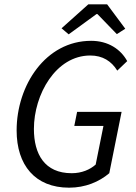

<svg xmlns="http://www.w3.org/2000/svg" viewBox="-20 -857 629 889"><path d="M300 12C375 12 439 -15 486 -55L543 -339H337L324 -274H459L423 -95C397 -72 359 -55 312 -55C186 -55 137 -144 137 -260C137 -419 238 -600 398 -600C455 -600 496 -574 523 -530L569 -574C539 -629 481 -668 402 -668C191 -668 57 -462 57 -253C57 -93 142 12 300 12ZM298 -698 427 -792H431L521 -699L560 -724L476 -837H389L265 -726Z"/></svg>

Font: Source Sans Pro
Style: Italic
Weight: 400
Italic angle: -11°
Designer: Paul D. Hunt
Foundry: Adobe Systems Incorporated
Version: Version 3.006;hotconv 1.0.111;makeotfexe 2.5.65597